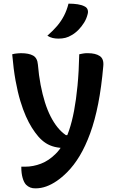

<svg xmlns="http://www.w3.org/2000/svg" viewBox="-20 -834 640 1054"><path d="M463 -542Q504 -542 527.5 -526.5Q551 -511 547 -471Q537 -356 519 -264.5Q501 -173 475 -102Q449 -31 417.5 21.5Q386 74 348 112Q320 140 291.5 159.5Q263 179 234 189.5Q205 200 175 200Q167 200 160 199Q153 198 146.5 195.5Q140 193 134 189Q128 185 123 180Q111 167 104 142Q97 117 97 85V81H103Q107 81 111 81Q115 81 119 81Q162 81 205 64.5Q248 48 285 11Q306 -9 325 -41.5Q344 -74 359.5 -119.5Q375 -165 386.5 -225.5Q398 -286 405.5 -363.5Q413 -441 415 -536Q423 -538 429.5 -539Q436 -540 441.5 -541Q447 -542 452.5 -542Q458 -542 463 -542ZM96 -542Q138 -542 161.5 -529Q185 -516 188 -480Q193 -420 203 -368Q213 -316 226.5 -273Q240 -230 257.5 -195.5Q275 -161 296 -135Q317 -109 342 -92H376L349 -21H342Q308 -21 281 -27.5Q254 -34 232 -48Q210 -62 190 -85Q172 -106 155 -133Q138 -160 122 -196Q106 -232 91.5 -280Q77 -328 65.5 -391Q54 -454 47 -536Q54 -538 60 -539Q66 -540 72 -540.5Q78 -541 83.5 -541.5Q89 -542 96 -542ZM356 -814Q384 -814 406.5 -810.5Q429 -807 444 -799Q457 -793 461 -781Q465 -769 461 -756Q455 -731 441.5 -709.5Q428 -688 411 -670.5Q394 -653 373 -641Q357 -631 339.5 -626.5Q322 -622 301 -622Q284 -622 269 -625.5Q254 -629 240 -638Q272 -666 294 -692Q316 -718 331.5 -748Q347 -778 356 -814Z"/></svg>

Font: Recursive Monospace Casual SemiBold
Style: Regular
Weight: 600
Version: Version 1.047